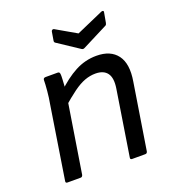

<svg xmlns="http://www.w3.org/2000/svg" viewBox="-126 -781 797 879"><g transform="rotate(-20 272.5 -341.5)"><path d="M368 0Q358 0 360 -10L410 -327Q418 -377 400.5 -401Q383 -425 343 -425Q317 -425 291 -415.5Q265 -406 234 -383.5Q203 -361 160 -323L173 -400Q222 -448 271 -474Q320 -500 375 -500Q444 -500 476 -457Q508 -414 494 -331L443 -10Q441 0 432 0ZM53 0Q43 0 45 -10L101 -366Q106 -392 109 -425.5Q112 -459 112 -477Q112 -488 124 -488H182Q187 -488 189.5 -486Q192 -484 193 -478Q194 -470 193 -453Q192 -436 191 -417.5Q190 -399 188 -386L185 -368L128 -10Q127 -6 124.5 -3Q122 0 117 0ZM466 -682Q471 -684 474.5 -682.5Q478 -681 477 -676L468 -626Q467 -622 465.5 -619Q464 -616 459 -614L337 -552Q330 -548 323 -552L222 -619Q218 -621 216 -624Q214 -627 215 -632L222 -674Q223 -679 227 -681Q231 -683 235 -681L334 -624Z"/></g></svg>

Font: Sofia Sans Hairline
Style: Italic
Weight: 1
Italic angle: -9°
Designer: Botio Nikoltchev, Ani Petrova
Foundry: lettersoup
Version: Version 4.102